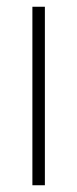

<svg xmlns="http://www.w3.org/2000/svg" viewBox="-20 -549 228 569"><path d="M113 0H76V-529H113Z"/></svg>

Font: Noto Sans Thai Cond ExtLt
Style: Regular
Weight: 200
Width: 3
Designer: Monotype Design Team
Foundry: Monotype Imaging Inc.
Version: Version 2.002; ttfautohint (v1.8.4.7-5d5b)